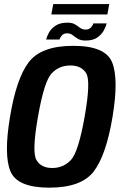

<svg xmlns="http://www.w3.org/2000/svg" viewBox="-20 -902 586 928"><path d="M218 5Q63.5 5 30.5 -74Q-2.5 -153 28.5 -337.5Q59 -523 119.2 -601.8Q179.5 -680.5 334.2 -680.5Q489 -680.5 521.8 -601Q554.5 -521.5 524 -337.5Q493 -151.5 433 -73.2Q373 5 218 5ZM232.5 -90Q286.5 -90 322.8 -128.8Q359 -167.5 389 -337.5Q419.5 -509.5 396.8 -547.5Q374 -585.5 320 -585.5Q266 -585.5 229.8 -547.5Q193.5 -509.5 163.5 -337.5Q133.5 -167.5 156 -128.8Q178.5 -90 232.5 -90ZM394 -706Q370 -706 356 -714.8Q342 -723.5 331 -732.2Q320 -741 305.5 -741Q287.5 -741 278.5 -730.2Q269.5 -719.5 268 -711H203Q206 -725 216.5 -744.2Q227 -763.5 248.5 -778Q270 -792.5 306 -792.5Q329 -792.5 342.5 -784.2Q356 -776 367 -767.5Q378 -759 394 -759Q410 -759 419.8 -769.5Q429.5 -780 431 -789H495.5Q492.5 -775.5 482.2 -755.8Q472 -736 450.8 -721Q429.5 -706 394 -706ZM228 -832 237.5 -882.5H508L499 -832Z"/></svg>

Font: Anybody SemiBold
Style: Italic
Weight: 600
Italic angle: -10°
Designer: Tyler Finck
Foundry: Etcetera Type Company
Version: Version 1.010; ttfautohint (v1.8.3) -l 8 -r 50 -G 200 -x 14 